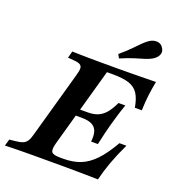

<svg xmlns="http://www.w3.org/2000/svg" viewBox="-157 -875 895 984"><g transform="rotate(20 290.5 -383.5)"><path d="M131.5 -2.4Q106.5 -2.4 78.2 -2Q50 -1.6 24.2 -1.2Q-1.6 -0.8 -19.4 0L-8.9 -36.3L21.8 -39.5Q48.4 -41.9 62.9 -48Q77.4 -54 85.9 -67.3Q94.4 -80.6 100.8 -105.6L201.6 -465.3Q208.9 -490.3 208.5 -503.6Q208.1 -516.9 197.2 -523.4Q186.3 -529.8 160.5 -531.5L130.6 -533.9L140.3 -571Q158.1 -570.2 183.1 -569.8Q208.1 -569.4 236.7 -569Q265.3 -568.5 291.1 -568.5H291.9H396Q434.7 -568.5 469 -569Q503.2 -569.4 535.1 -569.8Q566.9 -570.2 596.8 -571Q588.7 -530.6 584.3 -494Q579.8 -457.3 578.2 -409.7H540.3Q532.3 -456.5 515.3 -483.1Q498.4 -509.7 465.7 -521Q433.1 -532.3 375 -532.3H343.5L222.6 -100.8Q212.1 -62.9 221 -50.8Q229.8 -38.7 267.7 -38.7H285.5Q337.1 -38.7 377.4 -54.4Q417.7 -70.2 454 -108.1Q490.3 -146 528.2 -212.1H566.1Q536.3 -149.2 518.1 -99.2Q500 -49.2 487.9 0Q454.8 -0.8 423.4 -1.2Q391.9 -1.6 357.7 -2Q323.4 -2.4 280.6 -2.4H137.9ZM243.5 -268.5 254 -304.8H418.5L408.1 -268.5ZM388.7 -170.2Q392.7 -203.2 385.9 -225Q379 -246.8 358.5 -257.7Q337.9 -268.5 300 -268.5L320.2 -304.8Q354.8 -304.8 378.2 -315.3Q401.6 -325.8 419.4 -347.6Q437.1 -369.4 453.2 -404H490.3Q475.8 -362.1 468.5 -337.1Q461.3 -312.1 454 -287.1Q446.8 -258.9 440.3 -233.9Q433.9 -208.9 425.8 -170.2ZM377.4 -619.4 366.1 -639.5Q401.6 -669.4 423.4 -691.9Q445.2 -714.5 460.9 -730.2Q476.6 -746 492.7 -756.5Q514.5 -769.4 534.7 -766.9Q554.8 -764.5 565.3 -746.8Q577.4 -729.8 570.6 -711.3Q563.7 -692.7 541.1 -679Q525 -669.4 503.2 -662.9Q481.5 -656.5 451.2 -647.2Q421 -637.9 377.4 -619.4Z"/></g></svg>

Font: Playfair 9pt
Style: Bold Italic
Weight: 700
Italic angle: -15.6°
Designer: Claus Eggers Sørensen
Foundry: Claus Eggers Sørensen
Version: Version 2.203